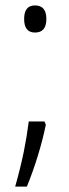

<svg xmlns="http://www.w3.org/2000/svg" viewBox="-20 -558 255 708"><path d="M69 -488Q69 -538 109 -538Q151 -538 151 -488Q151 -438 109 -438Q69 -438 69 -488ZM149 -98Q138 -44 119.5 16.5Q101 77 79 130H36Q56 59 67.5 2.5Q79 -54 86 -110H144Z"/></svg>

Font: Noto Sans Georgian Condensed Light
Style: Regular
Weight: 300
Width: 3
Designer: Monotype Design Team, Akaki Razmadze
Foundry: Google LLC
Version: Version 2.005; ttfautohint (v1.8.4.7-5d5b)